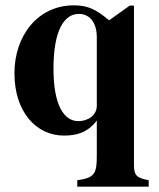

<svg xmlns="http://www.w3.org/2000/svg" viewBox="-20 -493 596 718"><path d="M536 205V181C490 172 481 163 481 123V-472H465L388 -417C337 -460 306 -473 256 -473C121 -473 34 -359 34 -219C34 -74 116 14 219 14C267 14 307 3 342 -42V90C342 156 334 172 269 181V205ZM342 -98C342 -60 307 -40 273 -40C219 -40 180 -100 180 -236C180 -378 219 -441 275 -441C315 -441 342 -409 342 -354Z"/></svg>

Font: XITS Math
Style: Bold
Weight: 700
Designer: MicroPress Inc., with final additions and corrections provided by Coen Hoffman, Elsevier (retired)
Version: Version 1.105